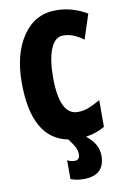

<svg xmlns="http://www.w3.org/2000/svg" viewBox="-103 -783 702 1082"><g transform="rotate(-10 248.0 -242.0)"><path d="M287 240Q407 240 407 127Q407 95 392 66Q377 37 340 7Q399 -1 449 -30V-183Q416 -164 384.5 -151Q353 -138 319 -138Q215 -138 215 -354Q215 -458 240 -517.5Q265 -577 311 -577Q343 -577 371.5 -565Q400 -553 427 -533L473 -674Q389 -724 296 -724Q176 -724 106 -622Q36 -520 36 -355Q36 -34 239 5Q265 40 274 58Q283 76 283 97Q283 130 255 130Q230 130 212 119V227Q245 240 287 240Z"/></g></svg>

Font: Noto Sans Display Condensed Black
Style: Regular
Weight: 900
Width: 3
Designer: Monotype Design team
Foundry: Monotype Imaging Inc.
Version: 1.000